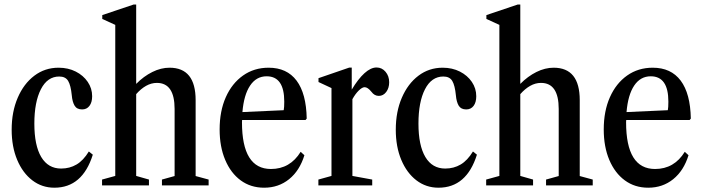

<svg xmlns="http://www.w3.org/2000/svg" viewBox="-20 -842 3186 872"><path d="M227 10.5Q170.5 10.5 126.8 -23Q83 -56.5 58 -116Q33 -175.5 33 -253Q33 -334.5 60.5 -398.2Q88 -462 136 -498.2Q184 -534.5 246 -534.5Q289.5 -534.5 324 -517Q358.5 -499.5 378.5 -470Q398.5 -440.5 398.5 -405Q398.5 -377 386.2 -361Q374 -345 353 -345Q329 -345 318.8 -362.2Q308.5 -379.5 306 -409Q301.5 -454.5 289.5 -474.5Q277.5 -494.5 249 -494.5Q195.5 -494.5 165.8 -436.8Q136 -379 136 -280.5Q136 -181.5 167.2 -129Q198.5 -76.5 257.5 -76.5Q296.5 -76.5 327.5 -94.8Q358.5 -113 383.5 -154L401.5 -139.5Q354.5 10.5 227 10.5Z M443.5 0V-26.5L503.5 -43V-729L444.5 -756V-773.5L587 -821.5H598.5V-461Q632.5 -495.5 671.8 -515Q711 -534.5 750 -534.5Q868.5 -534.5 868.5 -387V-42.5L927.5 -26.5V0H715.5V-26.5L773 -42.5V-347Q773 -465.5 692.5 -465.5Q667 -465.5 643.2 -452Q619.5 -438.5 598.5 -414.5V-43L656.5 -26.5V0Z M1179.5 10.5Q1118.5 10.5 1073.2 -22.8Q1028 -56 1002.8 -115.8Q977.5 -175.5 977.5 -254Q977.5 -337.5 1005.5 -400.5Q1033.5 -463.5 1083.8 -499Q1134 -534.5 1200 -534.5Q1283 -534.5 1327 -475.8Q1371 -417 1373 -303.5L1367.5 -297H1079.5Q1079 -292 1079 -286.5Q1079 -74.5 1210.5 -74.5Q1297.5 -74.5 1345.5 -152.5L1362.5 -137Q1341 -67 1293 -28.2Q1245 10.5 1179.5 10.5ZM1191 -495.5Q1144 -495.5 1115.8 -453.2Q1087.5 -411 1081 -333L1268.5 -341.5Q1271 -353 1271 -380.5Q1271 -495.5 1191 -495.5Z M1426 0V-26.5L1485.5 -43V-442L1426.5 -469.5V-487L1566 -535H1577.5V-435Q1606.5 -483.5 1635.2 -509.5Q1664 -535.5 1690 -535.5Q1714.5 -535.5 1731 -516Q1747.5 -496.5 1747.5 -468.5Q1747.5 -442 1734 -424.2Q1720.5 -406.5 1700.5 -406.5Q1680.5 -406.5 1667 -425Q1650 -446 1636 -446Q1625 -446 1609.5 -431Q1594 -416 1580.5 -391.5V-43L1670.5 -26.5V0Z M1971.5 10.5Q1915 10.5 1871.2 -23Q1827.5 -56.5 1802.5 -116Q1777.5 -175.5 1777.5 -253Q1777.5 -334.5 1805 -398.2Q1832.5 -462 1880.5 -498.2Q1928.5 -534.5 1990.5 -534.5Q2034 -534.5 2068.5 -517Q2103 -499.5 2123 -470Q2143 -440.5 2143 -405Q2143 -377 2130.8 -361Q2118.5 -345 2097.5 -345Q2073.5 -345 2063.2 -362.2Q2053 -379.5 2050.5 -409Q2046 -454.5 2034 -474.5Q2022 -494.5 1993.5 -494.5Q1940 -494.5 1910.2 -436.8Q1880.5 -379 1880.5 -280.5Q1880.5 -181.5 1911.8 -129Q1943 -76.5 2002 -76.5Q2041 -76.5 2072 -94.8Q2103 -113 2128 -154L2146 -139.5Q2099 10.5 1971.5 10.5Z M2188 0V-26.5L2248 -43V-729L2189 -756V-773.5L2331.5 -821.5H2343V-461Q2377 -495.5 2416.2 -515Q2455.5 -534.5 2494.5 -534.5Q2613 -534.5 2613 -387V-42.5L2672 -26.5V0H2460V-26.5L2517.5 -42.5V-347Q2517.5 -465.5 2437 -465.5Q2411.5 -465.5 2387.8 -452Q2364 -438.5 2343 -414.5V-43L2401 -26.5V0Z M2924 10.5Q2863 10.5 2817.8 -22.8Q2772.5 -56 2747.2 -115.8Q2722 -175.5 2722 -254Q2722 -337.5 2750 -400.5Q2778 -463.5 2828.2 -499Q2878.5 -534.5 2944.5 -534.5Q3027.5 -534.5 3071.5 -475.8Q3115.5 -417 3117.5 -303.5L3112 -297H2824Q2823.5 -292 2823.5 -286.5Q2823.5 -74.5 2955 -74.5Q3042 -74.5 3090 -152.5L3107 -137Q3085.5 -67 3037.5 -28.2Q2989.5 10.5 2924 10.5ZM2935.5 -495.5Q2888.5 -495.5 2860.2 -453.2Q2832 -411 2825.5 -333L3013 -341.5Q3015.5 -353 3015.5 -380.5Q3015.5 -495.5 2935.5 -495.5Z"/></svg>

Font: Libre Caslon Condensed Medium
Style: Regular
Weight: 500
Designer: Pablo Impallari, Rodrigo Fuenzalida, Katja Schimmel, Ertekin Erdin
Foundry: Pablo Impallari, Rodrigo Fuenzalida
Version: Version 2.000; ttfautohint (v1.8.4.7-5d5b);gftools[0.9.33]